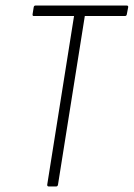

<svg xmlns="http://www.w3.org/2000/svg" viewBox="-20 -675 484 695"><path d="M157 0Q150 0 151 -7L248 -617H102Q97 -617 98 -624L102 -649Q103 -655 109 -655H438Q445 -655 444 -649L439 -623Q438 -617 432 -617H287L190 -7Q189 0 183 0Z"/></svg>

Font: Sofia Sans Condensed ExtraLight
Style: Italic
Weight: 250
Italic angle: -9°
Version: Version 4.100